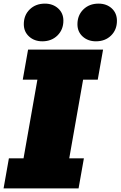

<svg xmlns="http://www.w3.org/2000/svg" viewBox="-40 -1055 675 1075"><path d="M-20 0 9.8 -168.5H91.8L169.4 -608.9H87.4L117.2 -777.3H537.1L507.3 -608.9H425.3L347.7 -168.5H429.7L399.9 0ZM196.8 -823.7Q152.3 -823.7 122.8 -850.6Q93.3 -877.4 93.3 -919.4Q93.3 -970.2 126.5 -1002.4Q159.7 -1034.7 211.4 -1034.7Q255.9 -1034.7 285.4 -1008.1Q314.9 -981.4 314.9 -939.5Q314.9 -889.2 281.7 -856.4Q248.5 -823.7 196.8 -823.7ZM497.1 -823.7Q452.6 -823.7 423.1 -850.3Q393.6 -877 393.6 -918.9Q393.6 -969.7 426.8 -1002.2Q460 -1034.7 511.7 -1034.7Q556.6 -1034.7 585.7 -1008.1Q614.7 -981.4 614.7 -938.5Q614.7 -888.2 581.8 -856Q548.8 -823.7 497.1 -823.7Z"/></svg>

Font: Bevan
Style: Italic
Weight: 400
Italic angle: -10°
Designer: Vernon Adams
Foundry: Vernon Adams
Version: Version 2.100; ttfautohint (v1.8.3)